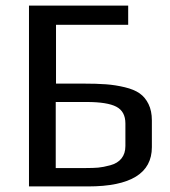

<svg xmlns="http://www.w3.org/2000/svg" viewBox="-20 -669 610 689"><path d="M525 -237V-141Q525 0 296 0H84V-649H440V-580H181V-369H278Q327 -369 360.5 -366.5Q394 -364 427.5 -356Q461 -348 481 -334Q501 -320 513 -295.5Q525 -271 525 -237ZM430 -145V-226Q430 -269 397.5 -286Q365 -303 291 -303H180V-66H289Q315 -66 332.5 -67.5Q350 -69 376 -76Q402 -83 416 -100.5Q430 -118 430 -145Z"/></svg>

Font: Play
Style: Regular
Weight: 400
Designer: Jonas Hecksher
Foundry: Jonas Hecksher, Playtypeª, e-types AS
Version: Version 1.002